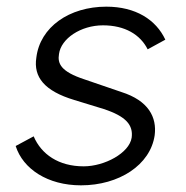

<svg xmlns="http://www.w3.org/2000/svg" viewBox="-20 -546 558 576"><path d="M223 10C337 10 431 -51 444 -140C451 -194 426 -244 344 -270L233 -308C163 -331 152 -355 157 -384C163 -430 222 -470 289 -470C355 -470 401 -442 423 -398L476 -427C448 -487 387 -526 299 -526C188 -526 100 -465 89 -373C80 -315 113 -273 203 -246L291 -219C358 -197 380 -171 375 -133C368 -87 294 -47 231 -47C156 -47 104 -83 81 -137L27 -108C49 -39 123 10 223 10Z"/></svg>

Font: United Sans Light
Style: Italic
Weight: 300
Italic angle: -8°
Designer: Pablo Impallari, Rodrigo Fuenzalida (Modified by Dan O. Williams)
Version: Version 1.000;PS 001.000;hotconv 1.0.88;makeotf.lib2.5.64775